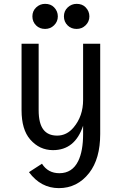

<svg xmlns="http://www.w3.org/2000/svg" viewBox="-20 -762 626 987"><path d="M374 -742.2Q402.8 -742.2 419.9 -724.6Q439.5 -704.6 439.5 -677.7Q439.5 -650.9 419.9 -631.8Q400.9 -613.3 374 -613.3Q346.2 -613.3 328.1 -630.9Q308.6 -649.9 308.6 -677.7Q308.6 -705.6 328.1 -723.9Q347.7 -742.2 374 -742.2ZM211.9 -742.2Q240.7 -742.2 257.8 -724.6Q277.3 -704.6 277.3 -677.7Q277.3 -650.9 257.8 -631.8Q238.8 -613.3 211.9 -613.3Q184.1 -613.3 166 -630.9Q146.5 -649.9 146.5 -677.7Q146.5 -705.6 166 -723.9Q185.5 -742.2 211.9 -742.2ZM252.4 9.8Q183.1 9.8 135.3 -44.9Q90.8 -95.7 90.8 -195.8V-537.1H178.7V-195.8Q178.7 -127 203.6 -95.2Q227.1 -64.9 273.9 -64.9Q323.2 -64.9 358.4 -106.9Q407.2 -165 407.2 -248V-537.1H495.1V-73.2Q495.1 54.2 438.5 127Q377.4 205.1 282.7 205.1Q189.9 205.1 128.9 123L195.8 79.6Q226.6 128.4 285.2 128.4Q351.6 128.4 382.3 65.4Q407.2 14.2 407.2 -73.2V-115.7Q365.7 9.8 252.4 9.8Z"/></svg>

Font: Consola Mono
Style: Book
Weight: 400
Monospace: yes
Designer: Wojciech Kalinowski "wmk69" (wmk69@o2.pl)
Foundry: Wojciech Kalinowski "wmk69" (wmk69@o2.pl)
Version: Version 2.1.0